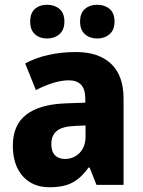

<svg xmlns="http://www.w3.org/2000/svg" viewBox="-20 -778 601 808"><path d="M300 -559Q395 -559 447.5 -509.5Q500 -460 500 -363V0H386L357 -73H353Q322 -30 285.5 -10Q249 10 188 10Q117 10 75.5 -37Q34 -84 34 -165Q34 -252 90.5 -295.5Q147 -339 256 -343L339 -346V-361Q339 -403 321 -421.5Q303 -440 270 -440Q239 -440 203.5 -429Q168 -418 131 -399L86 -511Q128 -534 182 -546.5Q236 -559 300 -559ZM295 -248Q242 -246 219 -227Q196 -208 196 -172Q196 -140 211.5 -124.5Q227 -109 253 -109Q290 -109 315 -134.5Q340 -160 340 -204V-250ZM107 -687Q107 -723 127 -740.5Q147 -758 178 -758Q209 -758 230 -740.5Q251 -723 251 -687Q251 -652 230 -634Q209 -616 178 -616Q147 -616 127 -634Q107 -652 107 -687ZM317 -687Q317 -723 337.5 -740.5Q358 -758 389 -758Q420 -758 441 -740.5Q462 -723 462 -687Q462 -652 441 -634Q420 -616 389 -616Q358 -616 337.5 -634Q317 -652 317 -687Z"/></svg>

Font: Noto Sans Hebrew SemiCondensed ExtraBold
Style: Regular
Weight: 800
Width: 4
Designer: Monotype Design Team
Foundry: Monotype Imaging Inc.
Version: Version 2.004; ttfautohint (v1.8.4.7-5d5b)